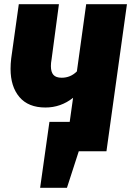

<svg xmlns="http://www.w3.org/2000/svg" viewBox="-20 -716 621 909"><path d="M581 -696 484 0H353L297 173H170L214 -139H310L326 -253Q268 -207 195 -207Q114 -207 72 -256.5Q30 -306 30 -390Q30 -414 33 -439L69 -696H259L224 -434Q221 -418 221 -403Q221 -375 233 -361.5Q245 -348 272 -348Q314 -348 344 -378L388 -696Z"/></svg>

Font: Fira Sans Condensed Black
Style: Italic
Weight: 900
Width: 3
Italic angle: -8°
Designer: Carrois Corporate & Edenspiekermann AG
Foundry: Carrois Corporate GbR & Edenspiekermann AG
Version: Version 4.203